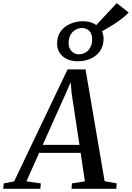

<svg xmlns="http://www.w3.org/2000/svg" viewBox="-89 -1182 826 1202"><path d="M-69 0 -65.5 -34 -0.5 -46.5 334 -747.5H446.5L566 -47.5L641.5 -34L639 0H359L361.5 -34L442.5 -46.5L416 -225H156L76.5 -46.5L166.5 -34L163.5 0ZM178.5 -275H408.5L359.5 -597.5L353.5 -668L326.5 -605.5ZM399.5 -798.5Q339.5 -798.5 304 -829.2Q268.5 -860 268.5 -908.5Q268.5 -945 282.5 -971.5Q296.5 -998 320 -1015Q343.5 -1032 372.2 -1040.5Q401 -1049 430.5 -1049Q468.5 -1049 497.5 -1034.8Q526.5 -1020.5 543 -996Q559.5 -971.5 559.5 -941Q559.5 -894 537 -862.2Q514.5 -830.5 477.8 -814.5Q441 -798.5 399.5 -798.5ZM404.5 -842Q426 -842 445.2 -852.8Q464.5 -863.5 476.2 -884.5Q488 -905.5 488 -936Q488 -971 470 -988.8Q452 -1006.5 424.5 -1006.5Q403.5 -1006.5 384.2 -996Q365 -985.5 352.8 -964.5Q340.5 -943.5 340.5 -911.5Q340.5 -882 358.5 -862Q376.5 -842 404.5 -842ZM527.5 -975 492 -1002 642 -1162.5 716.5 -1103.5Q692.5 -1078 659 -1054Q625.5 -1030 591 -1009.8Q556.5 -989.5 527.5 -975Z"/></svg>

Font: Merriweather 60pt Medium
Style: Italic
Weight: 500
Italic angle: -7.8°
Version: Version 2.101